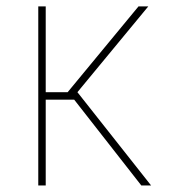

<svg xmlns="http://www.w3.org/2000/svg" viewBox="-20 -565 514 585"><path d="M96.6 0V-545.5H119.3V-284.1H186.1L402 -545.5H431.8L215.9 -284.1L440.3 0H410.5L206 -261.4H119.3V0Z"/></svg>

Font: Inter UI Thin
Style: Regular
Weight: 100
Designer: Rasmus Andersson
Foundry: rsms
Version: 3.2;8d6f07862